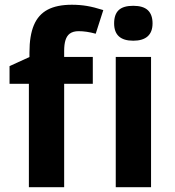

<svg xmlns="http://www.w3.org/2000/svg" viewBox="-20 -785 732 805"><path d="M101.1 -433.6H20V-507.8L103.5 -545.9V-564.9Q103.5 -635.7 122.1 -679.7Q140.6 -723.6 179.7 -744.4Q218.8 -765.1 281.2 -765.1Q314.5 -765.1 344.7 -760Q375 -754.9 413.1 -742.7L381.3 -643.6Q342.8 -654.3 309.6 -654.3Q286.6 -654.3 272.5 -644Q260.3 -634.8 254.6 -616.9Q249 -599.1 249 -571.3V-546.4H369.1V-433.6H249V0H101.1ZM613.3 0H465.3V-546.4H613.3ZM458.5 -687Q458.5 -724.6 477.8 -742.7Q497.1 -760.7 538.6 -760.7Q580.1 -760.7 599.9 -742.2Q619.6 -723.6 619.6 -687Q619.6 -650.9 599.1 -632.6Q578.6 -614.3 538.6 -614.3Q458.5 -614.3 458.5 -687Z"/></svg>

Font: Viking Open Sans
Style: Bold
Weight: 700
Foundry: Ascender Corporation
Version: Version 2.001